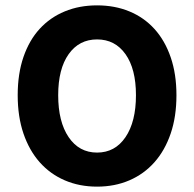

<svg xmlns="http://www.w3.org/2000/svg" viewBox="-20 -684 724 716"><path d="M342 12Q276 12 221.5 -11.5Q167 -35 128 -79Q89 -123 67.5 -186Q46 -249 46 -329Q46 -409 67.5 -471.5Q89 -534 128 -576.5Q167 -619 221.5 -641.5Q276 -664 342 -664Q408 -664 462.5 -641.5Q517 -619 556 -576Q595 -533 616.5 -470.5Q638 -408 638 -329Q638 -249 616.5 -186Q595 -123 556 -79Q517 -35 462.5 -11.5Q408 12 342 12ZM342 -115Q409 -115 448 -172.5Q487 -230 487 -329Q487 -427 448 -482Q409 -537 342 -537Q275 -537 236 -482Q197 -427 197 -329Q197 -230 236 -172.5Q275 -115 342 -115Z"/></svg>

Font: TypoPRO Source Sans Pro
Style: Bold
Weight: 700
Designer: Paul D. Hunt
Foundry: Adobe Systems Incorporated
Version: Version 2.020;PS 2.000;hotconv 1.0.86;makeotf.lib2.5.63406